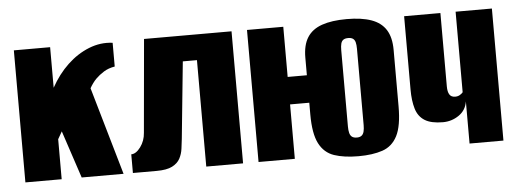

<svg xmlns="http://www.w3.org/2000/svg" viewBox="-41 -604 1931 717"><g transform="rotate(-5 925.0 -246.0)"><path d="M29 0V-495H165V-343Q192 -392 229 -427Q266 -462 310 -479.5Q354 -497 399 -491V-402Q375 -398 357.5 -387Q340 -376 327 -363Q320 -356 313.5 -347Q307 -338 302 -329L397 0H240L181 -178Q177 -172 173 -164Q169 -156 165 -150V0Z M432 0V-70Q450 -70 467 -93Q484 -116 486 -146L517 -495H845V0H707V-399H654L625 -111Q623 -94 620.5 -74.5Q618 -55 609 -38Q600 -21 579.5 -10.5Q559 0 521 0Z M1277 11Q1223 11 1186 -1.5Q1149 -14 1130 -51Q1111 -88 1111 -160V-373Q1111 -420 1129 -448.5Q1147 -477 1184 -490Q1221 -503 1277 -503Q1333 -503 1369.5 -490Q1406 -477 1424 -448.5Q1442 -420 1442 -373V-161Q1442 -88 1423 -51Q1404 -14 1367 -1.5Q1330 11 1277 11ZM903 0V-495H1039V-307H1158V-204H1039V0ZM1277 -59Q1288 -59 1294.5 -64Q1301 -69 1303.5 -79Q1306 -89 1306 -103V-389Q1306 -404 1303.5 -413.5Q1301 -423 1294.5 -427.5Q1288 -432 1277 -432Q1265 -432 1258.5 -427.5Q1252 -423 1249.5 -413.5Q1247 -404 1247 -389V-103Q1247 -89 1249.5 -79Q1252 -69 1258.5 -64Q1265 -59 1277 -59Z M1694 0V-158Q1689 -125 1662 -106.5Q1635 -88 1602 -88Q1558 -88 1534 -103Q1510 -118 1501 -148Q1492 -178 1492 -220V-495H1628V-220Q1628 -200 1634.5 -189.5Q1641 -179 1656 -179Q1666 -179 1673.5 -183.5Q1681 -188 1685 -193V-495H1821V0Z"/></g></svg>

Font: Alumni Sans ExtraBold
Style: Regular
Weight: 800
Designer: Robert E. Leuschke
Foundry: Robert E. Leuschke
Version: Version 1.018